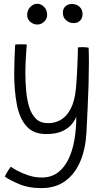

<svg xmlns="http://www.w3.org/2000/svg" viewBox="-20 -729 580 1014"><path d="M197 264.5Q131 264.5 80.8 243.2Q30.5 222 5.5 203.5Q7.5 198 13.2 188Q19 178 25.5 167.8Q32 157.5 37 151.5Q48 160 73.5 173.5Q99 187 132.2 197.8Q165.5 208.5 200 208.5Q250.5 208.5 285.5 182.2Q320.5 156 342 110.8Q363.5 65.5 373.2 7.8Q383 -50 383 -113Q376.5 -94.5 358.8 -72.8Q341 -51 308.2 -36Q275.5 -21 224 -21Q156.5 -21 119.8 -62.5Q83 -104 69 -177Q55 -250 55 -343Q55 -378.5 56.5 -416Q58 -453.5 60 -493Q64.5 -494.5 74 -494.8Q83.5 -495 93.5 -495Q102.5 -495 110.5 -494.8Q118.5 -494.5 121.5 -493.5Q121 -488.5 119.2 -466Q117.5 -443.5 115.8 -411Q114 -378.5 114 -343.5Q114 -297.5 118 -251Q122 -204.5 133.8 -165.2Q145.5 -126 169.5 -102.2Q193.5 -78.5 233.5 -78.5Q273 -78.5 303.8 -97.8Q334.5 -117 354.5 -156.8Q374.5 -196.5 380.5 -258Q383.5 -284.5 385.5 -320.8Q387.5 -357 389 -391.5Q390.5 -426 391 -450.5Q391.5 -475 391.5 -478.5Q397 -479.5 403.2 -479.8Q409.5 -480 416 -480Q436 -480 448 -477Q449.5 -444.5 449.5 -396.5Q449.5 -347.5 447.8 -285.2Q446 -223 442.8 -157Q439.5 -91 436.5 -28Q432 55.5 404.8 121.5Q377.5 187.5 326 226Q274.5 264.5 197 264.5ZM177 -599.5Q157 -599.5 140.2 -613.5Q123.5 -627.5 123.5 -650.5Q123.5 -675.5 140 -692.2Q156.5 -709 176.5 -709Q197.5 -709 213.2 -692.2Q229 -675.5 229 -651Q229 -629 213 -614.2Q197 -599.5 177 -599.5ZM368.5 -607Q346 -607 329 -622.2Q312 -637.5 312 -661Q312 -683.5 325.8 -695.8Q339.5 -708 360 -708Q383 -708 399.5 -693.5Q416 -679 416 -655Q416 -640 409.8 -629.2Q403.5 -618.5 393 -612.8Q382.5 -607 368.5 -607Z"/></svg>

Font: Grandstander Thin ExtraLight
Style: Regular
Weight: 250
Version: Version 1.200